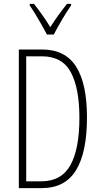

<svg xmlns="http://www.w3.org/2000/svg" viewBox="-20 -969 521 989"><path d="M428 -364Q428 -184 371.5 -92Q315 0 195 0H77V-714H197Q316 -714 372 -626Q428 -538 428 -364ZM389 -362Q389 -514 345 -596.5Q301 -679 195 -679H115V-35H192Q296 -35 342.5 -118Q389 -201 389 -362ZM222 -791Q209 -815 193 -843.5Q177 -872 161 -898Q145 -924 133 -941V-949H155Q174 -925 197 -893Q220 -861 239 -829Q260 -862 279.5 -889Q299 -916 325 -949H346V-941Q324 -909 299.5 -867.5Q275 -826 257 -791Z"/></svg>

Font: Noto Sans Gurmukhi ExtraCondensed ExtraLight
Style: Regular
Weight: 200
Width: 2
Designer: Jelle Bosma - Monotype Design Team
Foundry: Monotype Imaging Inc.
Version: Version 2.004; ttfautohint (v1.8.4.7-5d5b)